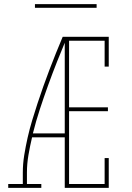

<svg xmlns="http://www.w3.org/2000/svg" viewBox="-20 -914 640 934"><path d="M20 0V-19H91V-74Q91 -117 98 -160Q105 -203 114.5 -245Q124 -287 136.5 -328.5Q149 -370 162.5 -411Q176 -452 190.5 -493Q205 -534 220.5 -574.5Q236 -615 252 -655Q268 -695 285 -735H295V-731L304 -728Q280 -671 257.5 -614Q235 -557 214 -499Q193 -441 174 -383Q155 -325 140 -265H295V-246H136Q126 -204 118.5 -160.5Q111 -117 111 -74V-19H181V0ZM295 0V-735H509V-590H489V-716H316V-392H505V-373H316V-19H489V-145H509V0ZM150 -876V-894H450V-876Z"/></svg>

Font: Iosevka Curly Slab ThEx
Style: Regular
Weight: 100
Width: 7
Monospace: yes
Designer: Belleve Invis
Foundry: Belleve Invis
Version: Version 11.1.0; ttfautohint (v1.8.3)